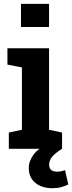

<svg xmlns="http://www.w3.org/2000/svg" viewBox="-20 -782 379 1009"><path d="M26.4 0V-85.4L95.2 -100.1V-427.7L19 -442.4V-528.3H237.8V-100.1L306.2 -85.4V0ZM90.3 -640.1V-761.7H237.8V-640.1ZM255.4 207Q200.2 207 165.8 179Q131.3 150.9 131.3 100.6Q131.3 64 157.5 29.1Q183.6 -5.9 245.1 -29.3L306.2 0Q270.5 22 254.4 41.5Q238.3 61 238.3 83Q238.3 101.6 248.5 110.8Q258.8 120.1 280.8 120.1Q292.5 120.1 302.2 117.9Q312 115.7 321.8 112.3L338.9 187.5Q321.8 195.8 301.8 201.4Q281.7 207 255.4 207Z"/></svg>

Font: Roboto Slab LO
Style: Bold
Weight: 700
Designer: Google
Version: Version 2.000